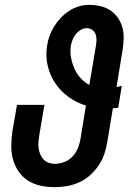

<svg xmlns="http://www.w3.org/2000/svg" viewBox="-20 -763 540 791"><path d="M206 8Q176 8 147.5 2Q119 -4 96 -18.5Q73 -33 57 -56Q41 -79 33.5 -106.5Q26 -134 26.5 -163.5Q27 -193 31 -222L50 -331H163L142 -207Q140 -193 138.5 -179.5Q137 -166 139 -152.5Q141 -139 146 -127Q151 -115 159.5 -106Q168 -97 180.5 -92.5Q193 -88 206 -88Q226 -88 246 -96Q266 -104 280 -119.5Q294 -135 301.5 -154.5Q309 -174 312 -193L334 -328Q295 -340 262.5 -363.5Q230 -387 208 -419.5Q186 -452 176.5 -492.5Q167 -533 174 -575Q177 -596 184.5 -616Q192 -636 203.5 -654.5Q215 -673 230.5 -689.5Q246 -706 264.5 -718Q283 -730 304 -736.5Q325 -743 345 -743Q369 -743 392 -738Q415 -733 433.5 -721Q452 -709 465 -690.5Q478 -672 484 -650.5Q490 -629 489.5 -605Q489 -581 485 -557L460 -404Q465 -405 470.5 -406.5Q476 -408 482 -410L467 -319Q462 -319 456 -318Q450 -317 445 -317L422 -178Q418 -153 409.5 -128Q401 -103 386 -81Q371 -59 351 -41Q331 -23 306.5 -12Q282 -1 256.5 3.5Q231 8 206 8ZM348 -413 375 -573Q377 -585 377.5 -597.5Q378 -610 374 -621.5Q370 -633 360 -640Q350 -647 338 -647Q325 -647 313 -640Q301 -633 292.5 -622.5Q284 -612 279 -599.5Q274 -587 272 -575Q268 -550 272.5 -526Q277 -502 286.5 -480.5Q296 -459 312 -441.5Q328 -424 348 -413Z"/></svg>

Font: Iosevka
Style: Bold Italic
Weight: 700
Italic angle: -9°
Monospace: yes
Designer: Belleve Invis
Foundry: Belleve Invis
Version: Version 32.5.0; ttfautohint (v1.8.4)